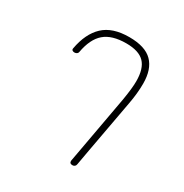

<svg xmlns="http://www.w3.org/2000/svg" viewBox="-141 -694 769 804"><g transform="rotate(30 244.0 -292.0)"><path d="M304 -14 316 -80 364 -345Q374 -405 374 -438Q374 -499 347 -527Q320 -555 259 -555Q190 -555 154 -524Q118 -493 106 -425Q105 -419 100 -416Q95 -413 89 -413Q83 -413 79 -416Q75 -419 76 -425Q90 -503 133 -543.5Q176 -584 257 -584Q334 -584 369 -548.5Q404 -513 404 -444Q404 -397 394 -344L347 -87L334 -14Q333 -7 328.5 -3.5Q324 0 318 0Q303 0 304 -14Z"/></g></svg>

Font: Mali ExtraLight
Style: Italic
Weight: 275
Italic angle: -10°
Version: Version 1.000; ttfautohint (v1.6)